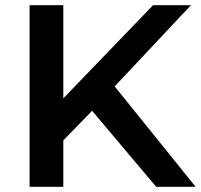

<svg xmlns="http://www.w3.org/2000/svg" viewBox="-20 -720 774 740"><path d="M335 -293 224 -179V0H94V-700H224V-341L570 -700H716L422 -387L734 0H582Z"/></svg>

Font: Montserrat Alternates SemiBold
Style: Regular
Weight: 600
Designer: Julieta Ulanovsky
Foundry: Julieta Ulanovsky
Version: Version 7.200